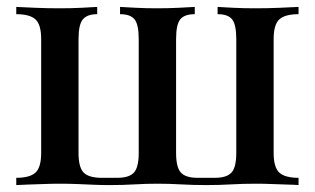

<svg xmlns="http://www.w3.org/2000/svg" viewBox="-20 -535 910 555"><path d="M843 -515V-494Q804 -494 787.5 -479Q771 -464 771 -422V-93Q771 -51 787.5 -36Q804 -21 843 -21V0Q832 -1 811 -1.5Q790 -2 766 -3Q742 -4 720 -4Q682 -4 648 -2Q614 0 576 0Q539 0 503.5 -2Q468 -4 436 -4Q403 -4 368.5 -2Q334 0 297 0Q273 0 250 -1Q227 -2 203 -3Q179 -4 152 -4Q130 -4 105.5 -3Q81 -2 60.5 -1.5Q40 -1 27 0V-21Q66 -21 82.5 -36Q99 -51 99 -93V-422Q99 -464 82.5 -479Q66 -494 27 -494V-515Q45 -514 81.5 -512.5Q118 -511 151 -511Q185 -511 215.5 -512.5Q246 -514 261 -515V-494Q232 -494 219.5 -479Q207 -464 207 -422V-93Q207 -51 222 -36Q237 -21 274 -21H319Q353 -21 367 -36Q381 -51 381 -93V-422Q381 -464 369 -479Q357 -494 327 -494V-515Q342 -514 373 -512.5Q404 -511 434 -511Q465 -511 496.5 -512.5Q528 -514 543 -515V-494Q513 -494 501 -479Q489 -464 489 -422V-93Q489 -51 503 -36Q517 -21 551 -21H601Q635 -21 649 -36Q663 -51 663 -93V-422Q663 -464 651 -479Q639 -494 609 -494V-515Q624 -514 654.5 -512.5Q685 -511 718 -511Q752 -511 788.5 -512.5Q825 -514 843 -515Z"/></svg>

Font: Playfair Display Medium
Style: Regular
Weight: 500
Designer: Claus Eggers Sørensen
Foundry: Claus Eggers Sørensen
Version: Version 1.203